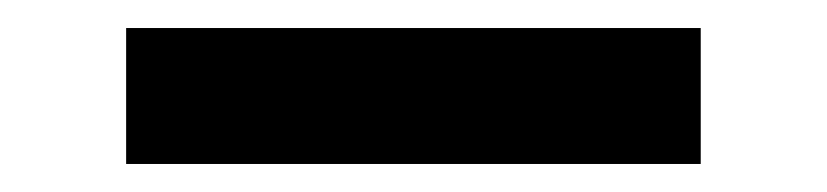

<svg xmlns="http://www.w3.org/2000/svg" viewBox="-20 -20 590 137"><path d="M70 97V0H480V97Z"/></svg>

Font: Lode
Style: Bold
Weight: 700
Monospace: yes
Designer: Belleve Invis
Foundry: Belleve Invis
Version: Version 29.2.0; ttfautohint (v1.8.3)